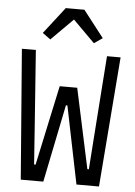

<svg xmlns="http://www.w3.org/2000/svg" viewBox="-61 -981 723 1027"><g transform="rotate(5 300.0 -467.5)"><path d="M90 0 35 -698H110L139 -298L154 -87H162L254 -516H348L440 -87H448L463 -298L492 -698H565L510 0H389L304 -417H296L211 0ZM350 -935 461 -792 416 -761 299 -878 182 -761 139 -792 250 -935Z"/></g></svg>

Font: IBM Plaex Mono
Style: Regular
Weight: 400
Designer: Mike Abbink, Paul van der Laan, Pieter van Rosmalen
Foundry: Bold Monday
Version: Version 2.003